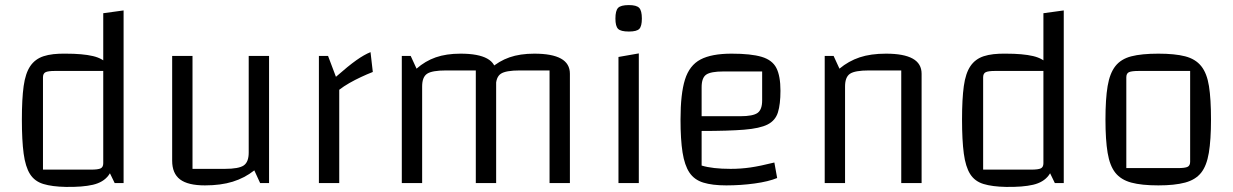

<svg xmlns="http://www.w3.org/2000/svg" viewBox="-20 -720 4847 755"><path d="M239 -509Q305 -509 345.5 -499.5Q386 -490 406.5 -464Q427 -438 433.5 -386.5Q440 -335 440 -250Q440 -162 433.5 -109.5Q427 -57 406.5 -30Q386 -3 345.5 6.5Q305 16 239 15Q185 14 150.5 3.5Q116 -7 98 -35.5Q80 -64 73 -116Q66 -168 66 -250Q66 -331 73 -381.5Q80 -432 99 -460Q118 -488 151.5 -499Q185 -510 239 -509ZM386 -441H196Q169 -441 159 -436Q149 -431 149 -416V-53H338Q366 -53 376 -58Q386 -63 386 -78ZM466 -679V0H431L386 -93V-668Z M1038 -500V0H1003L980 -50Q942 -20 895 -5.5Q848 9 786 9Q719 9 688 -14.5Q657 -38 657 -88V-500H737V-56H864Q919 -56 938.5 -69.5Q958 -83 958 -120V-500Z M1270 -500 1301 -418Q1350 -461 1381 -483Q1412 -505 1437 -515L1446 -437Q1423 -428 1399.5 -417Q1376 -406 1354 -393.5Q1332 -381 1314 -367V0H1234V-500Z M1560 0V-500H1595L1618 -450Q1652 -480 1693.5 -494.5Q1735 -509 1791 -509Q1861 -509 1896 -489.5Q1931 -470 1931 -430V0H1851V-443H1734Q1679 -443 1659.5 -430Q1640 -417 1640 -380V0ZM1851 0V-500L1908 -450Q1942 -480 1983.5 -494.5Q2025 -509 2081 -509Q2151 -509 2186 -489.5Q2221 -470 2221 -430V0H2141V-443H2024Q1969 -443 1949.5 -430Q1930 -417 1930 -380V0Z M2412 -496 2492 -510V0H2412ZM2453 -596Q2421 -596 2410.5 -606.5Q2400 -617 2400 -647Q2400 -678 2410.5 -689Q2421 -700 2453 -700Q2483 -700 2493.5 -689Q2504 -678 2504 -647Q2504 -617 2494 -606.5Q2484 -596 2453 -596Z M2836 9Q2781 9 2745.5 -2Q2710 -13 2691 -41.5Q2672 -70 2664 -120.5Q2656 -171 2656 -250Q2656 -351 2673.5 -407Q2691 -463 2734.5 -486Q2778 -509 2857 -509Q2933 -509 2975 -496.5Q3017 -484 3033 -452.5Q3049 -421 3049 -363Q3049 -310 3039 -278Q3029 -246 2998.5 -230.5Q2968 -215 2906 -210Q2844 -205 2739 -205H2709V-263H2891Q2941 -263 2959 -276Q2977 -289 2977 -325V-439H2825Q2775 -439 2757 -426.5Q2739 -414 2739 -377V-69Q2782 -56 2853 -56Q2893 -56 2931 -61.5Q2969 -67 3025 -81L3036 -20Q3002 -6 2947.5 1.5Q2893 9 2836 9Z M3223 0V-500H3258L3281 -450Q3317 -480 3360.5 -494.5Q3404 -509 3464 -509Q3534 -509 3569 -489.5Q3604 -470 3604 -430V0H3524V-443H3397Q3342 -443 3322.5 -430Q3303 -417 3303 -380V0Z M3936 -509Q4002 -509 4042.5 -499.5Q4083 -490 4103.5 -464Q4124 -438 4130.5 -386.5Q4137 -335 4137 -250Q4137 -162 4130.5 -109.5Q4124 -57 4103.5 -30Q4083 -3 4042.5 6.5Q4002 16 3936 15Q3882 14 3847.5 3.5Q3813 -7 3795 -35.5Q3777 -64 3770 -116Q3763 -168 3763 -250Q3763 -331 3770 -381.5Q3777 -432 3796 -460Q3815 -488 3848.5 -499Q3882 -510 3936 -509ZM4083 -441H3893Q3866 -441 3856 -436Q3846 -431 3846 -416V-53H4035Q4063 -53 4073 -58Q4083 -63 4083 -78ZM4163 -679V0H4128L4083 -93V-668Z M4535 9Q4469 9 4428.5 -2Q4388 -13 4366 -40.5Q4344 -68 4335.5 -119Q4327 -170 4327 -250Q4327 -331 4335.5 -381.5Q4344 -432 4366 -460Q4388 -488 4428.5 -498.5Q4469 -509 4535 -509Q4600 -509 4640.5 -498.5Q4681 -488 4703.5 -460Q4726 -432 4734 -381.5Q4742 -331 4742 -250Q4742 -170 4733.5 -119Q4725 -68 4703 -40.5Q4681 -13 4640 -2Q4599 9 4535 9ZM4409 -59H4611Q4640 -59 4650 -64Q4660 -69 4660 -84V-441H4459Q4429 -441 4419 -436Q4409 -431 4409 -416Z"/></svg>

Font: Changa Light
Style: Regular
Weight: 300
Designer: Eduardo Rodriguez Tunni
Foundry: Eduardo Rodriguez Tunni
Version: Version 3.002; ttfautohint (v1.8.2)